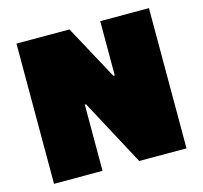

<svg xmlns="http://www.w3.org/2000/svg" viewBox="-101 -799 960 910"><g transform="rotate(-15 379.5 -344.0)"><path d="M55 0V-688H315L459 -422H466V-688H705V0H473L299 -325H293V0Z"/></g></svg>

Font: Saira SemiExpanded Black
Style: Regular
Weight: 900
Width: 6
Designer: Hector Gatti with collaboration of the Omnibus-Type team
Foundry: Omnibus-Type
Version: Version 1.101